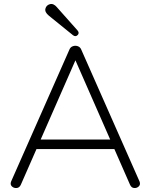

<svg xmlns="http://www.w3.org/2000/svg" viewBox="-20 -941 758 966"><path d="M85 -12Q78 4 63.5 5Q49 6 39.5 -3.5Q30 -13 36 -28L329 -691Q334 -704 346.5 -708.5Q359 -713 371.5 -708.5Q384 -704 389 -691L682 -28Q688 -13 678.5 -3.5Q669 6 655 5Q641 4 634 -12L347 -666H372ZM155 -191 171 -239H549L566 -191ZM347 -764 226 -862Q204 -880 208.5 -897.5Q213 -915 231 -920Q249 -925 266 -905L370 -788Q381 -775 370.5 -764.5Q360 -754 347 -764Z"/></svg>

Font: Nunito VF Beta Light
Style: Regular
Weight: 300
Designer: Vernon Adams
Foundry: newtypography
Version: Version 3.001